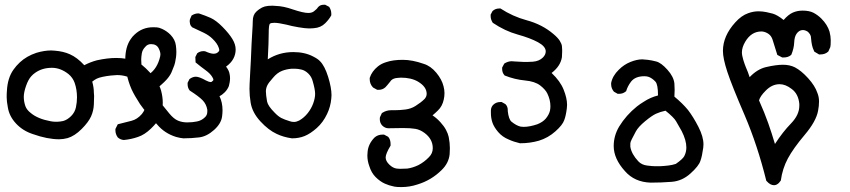

<svg xmlns="http://www.w3.org/2000/svg" viewBox="-20 -469 3540 800"><path d="M460.9 74.2Q460.9 72.3 460.9 68.4L470.7 48.8Q502.9 41 528.3 34.2Q551.8 28.3 571.3 5.9Q586.9 -13.7 586.9 -34.2Q586.9 -52.7 578.1 -78.1Q570.3 -99.6 549.8 -123Q534.2 -141.6 507.8 -150.4Q488.3 -156.2 467.8 -156.2Q460 -156.2 441.9 -154.3Q423.8 -152.3 407.7 -148.9Q391.6 -145.5 382.8 -141.1Q374 -136.7 364.3 -128.9Q371.1 -104.5 371.1 -83Q372.1 -75.2 372.1 -69.3Q372.1 -50.8 371.1 -34.2Q370.1 -7.8 359.4 16.1Q348.6 40 320.3 68.4Q291 97.7 261.7 106.4Q243.2 111.3 226.6 111.3Q177.7 111.3 117.2 89.8Q75.2 76.2 46.9 45.9Q18.6 15.6 12.7 -21.5Q7.8 -46.9 7.8 -64Q7.8 -81.1 8.8 -90.8Q11.7 -144.5 36.1 -178.7Q46.9 -194.3 62.5 -209Q90.8 -235.4 131.8 -249Q165 -258.8 193.4 -258.8Q201.2 -258.8 209 -257.8Q244.1 -254.9 270.5 -243.2Q301.8 -229.5 331.1 -197.3Q357.4 -210.9 383.8 -217.8Q427.7 -227.5 464.8 -227.5Q505.9 -227.5 544.9 -213.9Q568.4 -206.1 605 -166.5Q641.6 -127 651.4 -90.8Q658.2 -64.5 658.2 -41Q658.2 -13.7 650.4 9.8Q647.5 17.6 644.5 23.4Q634.8 42 608.4 67.4Q582 92.8 554.7 101.6Q527.3 111.3 496.1 114.3Q481.4 113.3 470.7 103.5Q460.9 89.8 460.9 74.2ZM300.8 -63.5Q300.8 -95.7 291 -124Q283.2 -145.5 265.6 -160.2Q232.4 -186.5 196.3 -186.5Q156.2 -186.5 127 -166Q117.2 -159.2 110.4 -151.4Q97.7 -137.7 88.4 -110.8Q79.1 -84 79.1 -65.4Q79.1 -45.9 85.9 -26.4Q91.8 -10.7 108.4 2Q137.7 26.4 190.4 36.1Q201.2 38.1 207.5 38.1Q213.9 38.1 221.2 38.1Q228.5 38.1 243.2 35.2Q260.7 30.3 276.4 14.6Q292 -1 296.4 -22Q300.8 -43 300.8 -63.5Z M894.5 -68.4Q907.2 -42 907.2 -9.8Q907.2 2.9 905.3 16.6Q901.4 45.9 872.1 72.3Q841.8 99.6 809.6 103.5Q777.3 107.4 744.1 107.4Q731.4 106.4 713.9 101.6Q666 86.9 634.8 49.8Q614.3 27.3 595.7 5.9Q577.1 -15.6 563.5 -35.2Q540 -71.3 528.3 -96.7Q513.7 -129.9 507.8 -162.6Q502 -195.3 502 -220.7Q502 -273.4 524.4 -305.7Q531.2 -316.4 541 -325.2Q573.2 -355.5 618.2 -355.5Q624 -355.5 633.3 -355Q642.6 -354.5 655.3 -348.6Q674.8 -339.8 690.4 -324.2Q710 -303.7 712.9 -279.3Q714.8 -264.6 714.8 -252.9Q714.8 -241.2 713.4 -230.5Q711.9 -219.7 709.5 -208.5Q707 -197.3 702.1 -186.5Q694.3 -164.1 686.5 -153.3Q676.8 -137.7 652.3 -116.2Q632.8 -97.7 613.3 -85L685.5 3.9Q704.1 26.4 721.7 33.7Q739.3 41 759.8 41Q782.2 41 800.8 37.1Q820.3 33.2 834 19.5Q843.8 10.7 843.8 -3.9Q843.8 -7.8 843.8 -11.7Q839.8 -35.2 824.2 -51.3Q808.6 -67.4 770.5 -91.8Q761.7 -102.5 761.7 -118.2Q761.7 -120.1 761.7 -124L769.5 -139.6Q783.2 -149.4 795.9 -149.4Q810.5 -149.4 837.9 -133.8Q851.6 -127 857.4 -127Q862.3 -127 867.2 -132.8Q869.1 -133.8 869.1 -137.2Q869.1 -140.6 864.3 -148.4Q856.4 -162.1 836.9 -176.3Q817.4 -190.4 794.9 -209L793.9 -231.4L801.8 -247.1Q813.5 -255.9 827.1 -255.9Q833 -255.9 835.9 -254.9Q857.4 -245.1 870.1 -245.1Q882.8 -245.1 889.6 -252.9Q893.6 -255.9 893.6 -259.8Q893.6 -263.7 891.6 -269.5Q885.7 -288.1 865.2 -307.6Q851.6 -321.3 830.1 -332Q808.6 -342.8 780.3 -355.5Q773.4 -362.3 772 -368.7Q770.5 -375 770.5 -378.9Q770.5 -385.7 771.5 -388.7L778.3 -404.3Q792 -413.1 805.7 -413.1Q809.6 -413.1 811.5 -412.1Q835 -404.3 857.4 -394.5Q880.9 -383.8 907.7 -356.4Q934.6 -329.1 948.2 -306.6Q961.9 -284.2 961.9 -262.7Q961.9 -242.2 952.1 -224.1Q942.4 -206.1 921.9 -191.4Q934.6 -174.8 936.5 -161.1Q938.5 -152.3 938.5 -143.6Q938.5 -134.8 937 -126Q935.5 -117.2 933.6 -110.4Q927.7 -95.7 916.5 -84.5Q905.3 -73.2 894.5 -68.4ZM648.4 -242.2Q648.4 -252.9 641.6 -266.6Q632.8 -285.2 609.4 -285.2Q594.7 -285.2 585.9 -274.4Q573.2 -261.7 570.8 -246.1Q568.4 -230.5 568.4 -220.7Q568.4 -179.7 583 -144.5L600.6 -159.2Q635.7 -182.6 647.5 -234.4Q648.4 -238.3 648.4 -242.2Z M1095.7 -221.7Q1143.6 -252 1202.1 -252Q1250 -252 1285.2 -233.4Q1304.7 -223.6 1313.5 -213.9Q1333 -194.3 1347.2 -148.9Q1361.3 -103.5 1361.3 -72.3Q1361.3 -65.4 1360.4 -58.6Q1357.4 -24.4 1342.8 5.9Q1326.2 41 1299.8 64.5Q1273.4 87.9 1249.5 97.7Q1225.6 107.4 1197.3 107.4H1196.3Q1161.1 102.5 1132.8 88.9Q1098.6 73.2 1064.9 36.6Q1031.2 0 1024.4 -41Q1019.5 -70.3 1019.5 -97.7Q1019.5 -105.5 1020 -118.2Q1020.5 -130.9 1022 -157.7Q1023.4 -184.6 1025.4 -220.7Q1028.3 -295.9 1030.8 -331.1Q1033.2 -366.2 1033.2 -380.4Q1033.2 -394.5 1037.1 -404.3Q1041 -414.1 1047.9 -420.4Q1054.7 -426.8 1060.5 -430.7Q1071.3 -438.5 1083 -441.9Q1094.7 -445.3 1115.2 -445.3Q1122.1 -445.3 1129.9 -444.3Q1161.1 -443.4 1200.2 -429.7Q1244.1 -415 1264.6 -415Q1279.3 -415 1288.1 -421.9Q1300.8 -431.6 1304.7 -438.5L1307.6 -441.4Q1315.4 -449.2 1329.1 -449.2Q1331.1 -449.2 1335 -449.2L1351.6 -440.4Q1360.4 -426.8 1360.4 -412.1Q1360.4 -409.2 1360.4 -405.3Q1351.6 -388.7 1335 -372.1Q1316.4 -353.5 1288.1 -351.6Q1280.3 -350.6 1266.1 -350.6Q1252 -350.6 1223.1 -355.5Q1194.3 -360.4 1173.8 -366.2Q1139.6 -374 1123 -374Q1109.4 -374 1104.5 -370.1Q1099.6 -365.2 1099.6 -329.1Q1099.6 -293 1095.7 -221.7ZM1283.2 -129.9Q1278.3 -149.4 1264.6 -162.6Q1251 -175.8 1235.8 -179.2Q1220.7 -182.6 1210.4 -182.6Q1200.2 -182.6 1194.3 -182.6Q1172.9 -180.7 1155.3 -173.8Q1134.8 -166 1117.2 -144.5Q1098.6 -124 1093.3 -112.3Q1087.9 -100.6 1087.9 -87.9Q1087.9 -74.2 1092.8 -45.9Q1096.7 -27.3 1124 0Q1138.7 15.6 1151.9 22.5Q1165 29.3 1187.5 36.1Q1195.3 39.1 1205.1 39.1Q1214.8 39.1 1226.6 33.2Q1247.1 21.5 1262.2 2.4Q1277.3 -16.6 1285.2 -38.6Q1293 -60.5 1293 -78.1Q1293 -95.7 1283.2 -129.9Z M1610.4 -9.8H1626Q1645.5 -9.8 1668.9 -12.7Q1692.4 -15.6 1710.9 -27.3Q1734.4 -42 1749 -56.6Q1757.8 -66.4 1757.8 -78.1Q1757.8 -107.4 1721.7 -128.9Q1693.4 -145.5 1650.4 -145.5Q1643.6 -145.5 1637.7 -144.5Q1619.1 -143.6 1609.4 -133.8L1607.4 -130.9Q1591.8 -111.3 1585.9 -105.5Q1574.2 -94.7 1557.6 -94.7Q1555.7 -94.7 1551.8 -94.7L1534.2 -104.5Q1520.5 -119.1 1520.5 -138.7Q1520.5 -142.6 1520.5 -144.5Q1529.3 -171.9 1554.7 -192.4Q1569.3 -204.1 1588.9 -210Q1617.2 -219.7 1658.2 -219.7Q1698.2 -219.7 1745.1 -203.1Q1774.4 -194.3 1797.9 -166Q1821.3 -137.7 1828.1 -109.4Q1832 -94.7 1832 -81.1Q1832 -67.4 1829.1 -54.7Q1823.2 -26.4 1804.7 -8.8Q1794.9 1 1782.2 11.7Q1799.8 23.4 1814.9 40Q1830.1 56.6 1838.4 72.3Q1846.7 87.9 1849.6 101.6Q1854.5 126 1854.5 148.4Q1854.5 161.1 1853.5 173.8Q1849.6 210.9 1820.3 239.3Q1777.3 282.2 1718.8 299.8Q1686.5 310.5 1652.3 310.5Q1632.8 310.5 1623.5 308.6Q1614.3 306.6 1609.9 305.2Q1605.5 303.7 1600.6 302.7Q1591.8 299.8 1583 295.9Q1563.5 287.1 1544.9 268.6Q1527.3 251 1518.6 222.7Q1510.7 201.2 1510.7 178.7Q1510.7 170.9 1511.7 163.1Q1514.6 130.9 1540 104.5Q1553.7 91.8 1574.2 91.8Q1576.2 91.8 1580.1 91.8L1596.7 100.6L1598.6 102.5Q1607.4 113.3 1607.4 130.9Q1607.4 132.8 1607.4 137.7Q1586.9 171.9 1586.9 187Q1586.9 202.1 1602.1 216.8Q1617.2 231.4 1632.8 233.4Q1641.6 234.4 1646.5 234.4Q1663.1 234.4 1676.8 233.4Q1699.2 230.5 1723.6 218.8Q1748 206.1 1767.6 185.5Q1783.2 169.9 1783.2 148.4Q1783.2 110.4 1749 85Q1730.5 71.3 1710.9 67.9Q1691.4 64.5 1659.7 64.5Q1627.9 64.5 1598.6 65.4Q1584 65.4 1572.3 53.7Q1562.5 43 1562.5 27.3Q1562.5 20.5 1563.5 18.6L1571.3 2L1573.2 1Q1589.8 -9.8 1610.4 -9.8Z M2025.4 2Q2025.4 -3.9 2025.4 -9.8Q2026.4 -24.4 2036.1 -33.2Q2047.9 -43.9 2064.5 -43.9Q2066.4 -43.9 2070.3 -43.9L2085.9 -35.2Q2095.7 -25.4 2095.7 -10.7Q2095.7 -8.8 2095.7 -5.9Q2099.6 28.3 2111.3 38.1Q2131.8 54.7 2149.4 58.6Q2156.2 59.6 2162.1 59.6Q2186.5 59.6 2218.8 48.8Q2241.2 40 2253.9 25.4Q2267.6 8.8 2271.5 -7.8Q2273.4 -17.6 2273.4 -26.4Q2273.4 -52.7 2260.7 -79.1Q2252.9 -95.7 2231 -112.8Q2209 -129.9 2167 -133.8Q2125 -137.7 2083 -154.3L2082 -155.3Q2072.3 -166 2072.3 -181.6Q2072.3 -183.6 2072.3 -187.5L2081.1 -204.1Q2096.7 -213.9 2112.3 -213.9Q2119.1 -213.9 2125 -212.9Q2152.3 -210.9 2163.1 -210.9Q2173.8 -210.9 2176.8 -210.9Q2187.5 -210.9 2200.2 -211.9Q2226.6 -213.9 2242.2 -229.5Q2253.9 -241.2 2253.9 -254.9Q2253.9 -275.4 2221.7 -293Q2189.5 -310.5 2136.7 -325.2Q2084 -339.8 2033.2 -374Q2024.4 -387.7 2024.4 -401.4Q2024.4 -404.3 2024.4 -408.2L2032.2 -422.9Q2043.9 -433.6 2059.6 -433.6Q2061.5 -433.6 2065.4 -433.6Q2116.2 -400.4 2173.8 -384.8Q2239.3 -367.2 2286.1 -327.1Q2304.7 -311.5 2312.5 -298.8Q2320.3 -286.1 2321.3 -277.3Q2322.3 -268.6 2322.3 -262.7Q2322.3 -256.8 2322.3 -252.9Q2322.3 -241.2 2321.3 -230.5Q2315.4 -193.4 2278.3 -165Q2314.5 -130.9 2328.6 -95.2Q2342.8 -59.6 2342.8 -32.2Q2342.8 -24.4 2341.8 -17.6Q2337.9 13.7 2331.1 31.2Q2324.2 51.8 2293.9 78.6Q2263.7 105.5 2225.6 117.2Q2188.5 127.9 2147.5 127.9H2146.5Q2121.1 122.1 2099.6 112.3Q2073.2 101.6 2055.7 81.1Q2038.1 60.5 2031.7 41.5Q2025.4 22.5 2025.4 2Z M2537.1 139.6Q2537.1 96.7 2559.6 58.6Q2588.9 10.7 2633.8 -25.4Q2647.5 -36.1 2662.1 -44.9Q2690.4 -63.5 2721.7 -71.3Q2721.7 -117.2 2710.9 -128.9Q2698.2 -142.6 2683.6 -148.4Q2675.8 -151.4 2665 -151.4Q2627 -151.4 2609.4 -128.9Q2594.7 -109.4 2588.9 -88.9L2585.9 -86.9Q2575.2 -78.1 2559.6 -78.1Q2557.6 -78.1 2553.7 -78.1L2538.1 -86.9Q2526.4 -100.6 2526.4 -118.2Q2526.4 -121.1 2526.4 -123Q2532.2 -153.3 2558.6 -178.7Q2580.1 -200.2 2606.9 -210.9Q2633.8 -221.7 2656.2 -221.7Q2663.1 -221.7 2679.2 -219.7Q2695.3 -217.8 2713.9 -212.9Q2734.4 -208 2760.7 -178.7Q2787.1 -149.4 2790 -121.1Q2791 -108.4 2791 -94.2Q2791 -80.1 2790 -66.4Q2824.2 -38.1 2846.7 -10.7Q2869.1 18.6 2890.1 59.6Q2911.1 100.6 2911.1 132.8Q2911.1 139.6 2910.2 146.5Q2905.3 182.6 2898.4 201.2Q2891.6 222.7 2856.9 253.9Q2822.3 285.2 2778.8 288.6Q2735.4 292 2691.4 292Q2624 290 2584 244.1Q2537.1 192.4 2537.1 139.6ZM2606.4 142.6Q2611.3 172.9 2639.6 203.1Q2653.3 217.8 2675.8 220.7Q2698.2 223.6 2710 223.6Q2721.7 223.6 2729.5 223.6Q2748 222.7 2764.6 220.7Q2781.2 218.8 2795.9 213.9Q2825.2 193.4 2831.1 181.6Q2839.8 165 2839.8 145.5Q2839.8 115.2 2820.3 77.1Q2807.6 54.7 2796.9 36.1Q2788.1 20.5 2752.9 -7.8Q2730.5 -2.9 2713.4 4.9Q2696.3 12.7 2668 36.1Q2639.6 59.6 2629.4 78.6Q2619.1 97.7 2612.8 110.4Q2606.4 123 2606.4 128.4Q2606.4 133.8 2606.4 136.2Q2606.4 138.7 2606.4 142.6Z M2992.2 -256.8Q2992.2 -319.3 3043.9 -376Q3069.3 -404.3 3097.7 -414.1Q3119.1 -421.9 3140.6 -421.9Q3156.2 -421.9 3173.3 -418.5Q3190.4 -415 3200.2 -412.1Q3219.7 -406.2 3245.1 -385.7Q3264.6 -408.2 3283.2 -416.5Q3301.8 -424.8 3324.2 -424.8Q3351.6 -424.8 3369.1 -416Q3387.7 -406.2 3402.3 -391.6Q3427.7 -366.2 3436.5 -336.9Q3441.4 -317.4 3441.4 -301.8Q3441.4 -277.3 3439.5 -272.5L3431.6 -254.9L3430.7 -253.9Q3418 -242.2 3398.4 -242.2Q3396.5 -242.2 3392.6 -242.2L3373 -253.9Q3365.2 -270.5 3363.3 -281.2Q3360.4 -295.9 3359.9 -304.7Q3359.4 -313.5 3358.4 -318.4Q3355.5 -327.1 3349.6 -333L3345.7 -336.9Q3335 -343.8 3325.2 -343.8Q3309.6 -343.8 3298.8 -328.1Q3290 -315.4 3289.1 -291.5Q3288.1 -267.6 3277.3 -241.2L3275.4 -239.3Q3263.7 -229.5 3245.1 -229.5Q3243.2 -229.5 3239.3 -229.5L3218.8 -240.2Q3206.1 -280.3 3202.1 -293.9Q3198.2 -307.6 3195.3 -312.5Q3189.5 -324.2 3176.8 -331.1Q3164.1 -337.9 3152.3 -337.9Q3110.4 -337.9 3085 -294.9Q3071.3 -271.5 3071.3 -251Q3071.3 -238.3 3077.1 -219.2Q3083 -200.2 3087.9 -188.5Q3096.7 -168.9 3103.5 -147.5Q3134.8 -180.7 3171.9 -189.5Q3213.9 -199.2 3242.2 -199.2Q3270.5 -199.2 3292 -188.5Q3318.4 -174.8 3347.2 -143.1Q3376 -111.3 3385.7 -82Q3392.6 -65.4 3392.6 -46.4Q3392.6 -27.3 3388.7 -7.8Q3380.9 36.1 3333 92.8Q3285.2 149.4 3262.7 191.4Q3240.2 233.4 3233.4 283.2Q3228.5 289.1 3225.6 293Q3215.8 302.7 3205.1 302.7Q3189.5 302.7 3174.8 286.1L3172.9 284.2Q3136.7 137.7 3083 11.7Q3028.3 -115.2 3010.3 -170.4Q2992.2 -225.6 2992.2 -256.8ZM3310.5 -28.3Q3310.5 -32.2 3310.5 -36.1Q3306.6 -78.1 3278.3 -98.6Q3252.9 -118.2 3228.5 -118.2Q3196.3 -118.2 3169.9 -90.8Q3147.5 -68.4 3142.6 -50.8Q3166 2 3180.7 43.5Q3195.3 85 3209 130.9Q3241.2 81.1 3275.9 45.4Q3310.5 9.8 3310.5 -28.3Z"/></svg>

Font: JasonHandwriting2
Style: SemiBold
Weight: 600
Version: Version 1.04.7